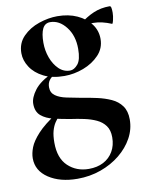

<svg xmlns="http://www.w3.org/2000/svg" viewBox="-79 -453 608 792"><g transform="rotate(-10 225.5 -57.0)"><path d="M182 282Q109 282 61.5 250.5Q14 219 14 167Q14 146 23.5 121.5Q33 97 60.5 67Q88 37 142 2L152 13Q142 23 133 36.5Q124 50 118.5 69.5Q113 89 113 119Q113 184 148 217Q183 250 235 250Q270 250 296 236.5Q322 223 337 197.5Q352 172 352 138Q352 108 338.5 89.5Q325 71 302.5 60.5Q280 50 252 44Q224 38 195 34Q160 28 127.5 20.5Q95 13 75 -4Q55 -21 55 -54Q55 -80 78.5 -111Q102 -142 158 -167L167 -161Q148 -151 139.5 -139Q131 -127 131 -110Q131 -87 148.5 -74.5Q166 -62 195 -56Q224 -50 256 -44Q288 -39 319.5 -32Q351 -25 377.5 -13Q404 -1 420 21Q436 43 436 78Q436 119 416 155.5Q396 192 361 220.5Q326 249 280 265.5Q234 282 182 282ZM202 -145Q151 -145 115.5 -163Q80 -181 61.5 -209.5Q43 -238 43 -268Q43 -310 70.5 -338Q98 -366 138 -379.5Q178 -393 215 -393Q262 -393 298 -376.5Q334 -360 354.5 -332.5Q375 -305 375 -270Q375 -231 348.5 -203Q322 -175 282.5 -160Q243 -145 202 -145ZM229 -163Q246 -163 261.5 -181.5Q277 -200 277 -246Q277 -301 248.5 -337.5Q220 -374 182 -374Q160 -374 150 -353.5Q140 -333 140 -295Q140 -262 151 -232Q162 -202 182 -182.5Q202 -163 229 -163ZM303 -313 305 -345Q337 -370 367.5 -383Q398 -396 435 -396Q440 -396 441.5 -388Q443 -380 443 -368Q443 -354 439 -337Q435 -320 432 -323Q413 -331 394 -335.5Q375 -340 357 -340Q346 -340 334 -338.5Q322 -337 309 -332Z"/></g></svg>

Font: Cormorant Light
Style: Bold
Weight: 700
Version: Version 4.000